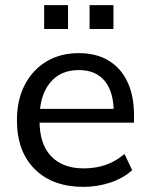

<svg xmlns="http://www.w3.org/2000/svg" viewBox="-20 -719 585 748"><path d="M305 9Q185 9 115.5 -60Q46 -129 46 -250Q46 -330 76.5 -388.5Q107 -447 161 -479.5Q215 -512 287 -512Q356 -512 404 -482.5Q452 -453 477 -399Q502 -345 502 -271V-241H117V-295H440L423 -282Q423 -360 388.5 -403Q354 -446 287 -446Q214 -446 174 -395.5Q134 -345 134 -258V-249Q134 -157 179.5 -110Q225 -63 306 -63Q351 -63 390 -76Q429 -89 465 -119L495 -56Q461 -25 410.5 -8Q360 9 305 9ZM329 -606V-699H422V-606ZM152 -606V-699H245V-606Z"/></svg>

Font: Mulish Medium
Style: Regular
Weight: 500
Designer: Vernon Adams
Foundry: Vernon Adams
Version: Version 3.603; ttfautohint (v1.8.3)